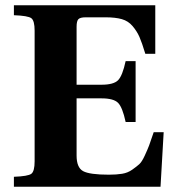

<svg xmlns="http://www.w3.org/2000/svg" viewBox="-20 -712 669 732"><path d="M33 0V-38Q87 -40 99.5 -49.5Q112 -59 112 -97V-595Q112 -633 99.5 -642.5Q87 -652 33 -654V-692H572V-507H534Q521 -550 511.5 -571.5Q502 -593 485.5 -612.5Q469 -632 444.5 -639Q420 -646 382 -646H307Q286 -646 279 -639Q272 -632 272 -610V-389H367Q413 -389 430 -406Q447 -423 459 -479H497V-247H459Q447 -303 430 -320Q413 -337 367 -337H272V-119Q272 -73 297 -59.5Q322 -46 395 -46Q424 -46 445.5 -49.5Q467 -53 484 -65Q501 -77 511 -86Q521 -95 532 -119Q543 -143 548.5 -157.5Q554 -172 566 -208H604L592 0Z"/></svg>

Font: Heuristica
Style: Bold
Weight: 700
Version: Version 1.0.2